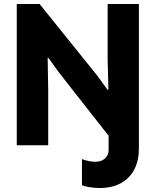

<svg xmlns="http://www.w3.org/2000/svg" viewBox="-20 -740 793 978"><path d="M65.4 -719.7H181.6L475.6 -354.5L527.3 -283.2H532.2L528.3 -439.5V-719.7H687.5V14.6Q688 74.7 665.5 120.4Q643.1 166 597.7 191.9Q552.2 217.8 486.3 217.8Q460 217.3 434.3 213.1Q408.7 209 397.5 203.1V70.3Q414.1 77.1 433.1 80.6Q452.1 84 464.8 84Q496.6 84 514.9 67.1Q533.2 50.3 533.2 23.4V-48.3L279.3 -372.1L226.6 -445.3H222.7L225.6 -281.2V0H65.4Z"/></svg>

Font: Reddit Sans Chocolate ExtraBold
Style: Regular
Weight: 800
Designer: Stephen Hutchings
Foundry: Reddit
Version: Version 1.011